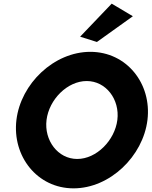

<svg xmlns="http://www.w3.org/2000/svg" viewBox="-20 -1009 831 1052"><path d="M419 -808 511 -779 708 -920 592 -989ZM235 -352C249 -464 349 -565 455 -565C561 -565 637 -464 623 -352C609 -240 509 -138 403 -138C297 -138 221 -240 235 -352ZM70 -352C46 -153 184 23 383 23C582 23 764 -153 788 -352C812 -551 674 -725 475 -725C276 -725 94 -551 70 -352Z"/></svg>

Font: Bluebird
Style: SfBdObl
Weight: 700
Designer: Jasper
Foundry: Cannot Into Space Fonts
Version: Version 0.98